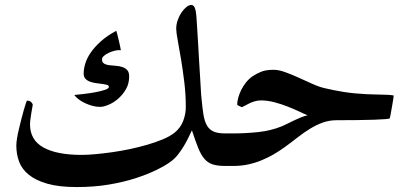

<svg xmlns="http://www.w3.org/2000/svg" viewBox="-20 -675 1674 781"><path d="M956.5 -66.4Q956.5 -47.9 955.6 -34.9Q954.6 -22 950.9 -14.2Q947.3 -6.3 940.2 -3.2Q933.1 0 920.9 0H896Q865.7 0 845.9 -6.1Q826.2 -12.2 812 -28.3Q797.9 -44.4 786.4 -72.8Q774.9 -101.1 760.7 -145Q754.9 -133.3 747.1 -116.7Q739.3 -100.1 728.5 -82Q717.8 -64 704.1 -46.4Q690.4 -28.8 672.4 -16.1Q650.9 -0.5 614.7 17.1Q578.6 34.7 530.3 50.3Q481.9 65.9 422.1 75.9Q362.3 85.9 292.5 85.9Q220.2 85.9 172.6 72.3Q125 58.6 96.9 35.6Q68.8 12.7 57.6 -17.8Q46.4 -48.3 46.4 -83Q46.4 -94.7 49.3 -112.5Q52.2 -130.4 57.1 -150.6Q62 -170.9 67.1 -191.4Q72.3 -211.9 77.1 -228.5Q82 -245.1 85.4 -255.4Q88.9 -265.6 89.4 -265.6Q101.6 -265.6 107.4 -259Q113.3 -252.4 113.3 -249.5Q113.3 -247.1 111.3 -237.3Q109.4 -227.5 107.4 -215.3Q105.5 -203.1 103.8 -190.4Q102.1 -177.7 102.1 -169.4Q102.1 -105.5 156.5 -75.2Q210.9 -44.9 312.5 -44.9Q336.4 -44.9 368.4 -47.9Q400.4 -50.8 436.5 -55.9Q472.7 -61 509.5 -68.8Q546.4 -76.7 580.6 -86.7Q614.7 -96.7 643.1 -108.6Q671.4 -120.6 689.5 -134.8Q714.4 -154.8 725.1 -182.9Q735.8 -210.9 735.8 -240.2Q735.8 -290 729.7 -340.6Q723.6 -391.1 716.3 -434.6Q709 -478 702.9 -511Q696.8 -543.9 696.8 -558.1Q696.8 -575.7 702.9 -593Q709 -610.4 718 -623.8Q727.1 -637.2 737.8 -646Q748.5 -654.8 757.8 -654.8Q768.1 -654.8 772.7 -642.3Q777.3 -629.9 778.8 -609.9Q780.3 -587.9 782.2 -557.9Q784.2 -527.8 786.1 -493.7L790 -425.8Q792 -392.1 793.9 -362.1Q795.9 -332 797.1 -308.3Q798.3 -284.7 799.8 -273.9Q803.2 -235.8 807.6 -208.7Q812 -181.6 821.8 -164.6Q831.5 -147.5 848.9 -139.9Q866.2 -132.3 896 -132.3H920.9Q933.1 -132.3 940.2 -127.9Q947.3 -123.5 950.9 -115.2Q954.6 -106.9 955.6 -94.7Q956.5 -82.5 956.5 -66.4ZM505.4 -364.3Q505.4 -334 491.7 -311Q478 -288.1 459.2 -272.2Q440.4 -256.3 420.4 -248.3Q400.4 -240.2 387.2 -240.2Q371.1 -240.2 355.5 -244.6Q339.8 -249 325.7 -255.6Q311.5 -262.2 300 -271Q288.6 -279.8 282.2 -288.6Q298.3 -290 322.5 -293Q346.7 -295.9 368.9 -300Q391.1 -304.2 407 -309.6Q422.9 -314.9 422.9 -321.8Q422.9 -327.6 415 -329.8Q407.2 -332 396 -333.5Q384.8 -335 371.6 -336.7Q358.4 -338.4 347.2 -342.3Q335.9 -346.2 328.1 -354Q320.3 -361.8 320.3 -376Q320.3 -394 326.7 -415.8Q333 -437.5 348.6 -460.4Q364.3 -483.4 389.6 -506.3Q415 -529.3 453.1 -549.8Q454.6 -546.4 457.3 -534.9Q460 -523.4 463.4 -509.8Q466.8 -496.1 469 -484.6Q471.2 -473.1 471.7 -470.7Q460.9 -472.2 447.8 -469Q434.6 -465.8 422.9 -460.4Q411.1 -455.1 403.1 -448Q395 -440.9 395 -434.6Q394.5 -422.4 402.6 -417Q410.6 -411.6 422.9 -409.9Q435.1 -408.2 449.5 -407.5Q463.9 -406.7 476.3 -402.8Q488.8 -398.9 497.1 -390.4Q505.4 -381.8 505.4 -364.3Z M1581.5 -286.6Q1581.5 -284.7 1579.6 -271.5Q1577.6 -258.3 1574.7 -242.2Q1571.8 -226.1 1569.3 -211.9Q1566.9 -197.8 1565.4 -193.8Q1564.9 -191.9 1547.9 -190.4Q1530.8 -189 1501.5 -188Q1472.2 -187 1433.1 -186.5Q1394 -186 1349.6 -186Q1319.3 -186 1292.5 -176.3Q1265.6 -166.5 1240 -150.6Q1214.4 -134.8 1189.2 -115Q1164.1 -95.2 1137.7 -76.2Q1116.2 -60.5 1093 -47.1Q1069.8 -33.7 1043.7 -22.9Q1017.6 -12.2 989.3 -6.1Q960.9 0 930.2 0H904.8Q892.6 0 885.5 -7.3Q878.4 -14.6 875 -25.4Q871.6 -36.1 870.6 -47.4Q869.6 -58.6 869.6 -66.4Q869.6 -74.2 870.6 -85.2Q871.6 -96.2 875 -106.7Q878.4 -117.2 885.5 -124.8Q892.6 -132.3 904.8 -132.3H928.7Q978.5 -132.3 1030 -137.7Q1081.5 -143.1 1126 -161.1Q1138.2 -166.5 1151.6 -173.1Q1165 -179.7 1178.7 -186.3Q1192.4 -192.9 1205.8 -198.2Q1219.2 -203.6 1231.4 -206.1Q1217.8 -211.4 1196.3 -221.7Q1174.8 -231.9 1149.2 -241.9Q1123.5 -252 1095.5 -259.3Q1067.4 -266.6 1041.5 -266.6Q1027.8 -266.6 1014.6 -262.5Q1001.5 -258.3 991 -252.9Q980.5 -247.6 972.9 -243.4Q965.3 -239.3 964.8 -239.3Q963.4 -239.3 960.2 -240.5Q957 -241.7 953.9 -243.4Q950.7 -245.1 947.8 -246.6Q944.8 -248 944.8 -249.5Q944.8 -262.2 949.2 -278.1Q953.6 -293.9 961.7 -310.1Q969.7 -326.2 981.4 -340.6Q993.2 -355 1007.3 -364.7Q1023.4 -375.5 1042.7 -383.3Q1062 -391.1 1093.3 -391.1Q1113.3 -391.1 1139.9 -381.6Q1166.5 -372.1 1194.8 -359.1Q1223.1 -346.2 1251.5 -333.5Q1279.8 -320.8 1302.7 -315.9Q1337.4 -307.6 1378.4 -301Q1419.4 -294.4 1469.2 -292Q1484.9 -291.5 1504.2 -290.8Q1523.4 -290 1541 -289.8Q1558.6 -289.6 1570.1 -288.3Q1581.5 -287.1 1581.5 -286.6Z"/></svg>

Font: Accordance
Style: Bold-Italic
Weight: 700
Italic angle: -11°
Version: Version 1.2 (build January 31, 2020) Miklal Software Solutio